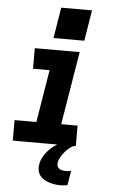

<svg xmlns="http://www.w3.org/2000/svg" viewBox="-63 -798 627 1062"><g transform="rotate(5 250.0 -266.5)"><path d="M30 0V-114H151L199 -406H107V-520H356L289 -114H380V0ZM313 223Q296 223 280.5 220.5Q265 218 250 213Q235 208 221.5 200Q208 192 199 179.5Q190 167 187 151Q184 135 187 119Q190 99 200 79.5Q210 60 224.5 43.5Q239 27 257 13.5Q275 0 294 -9.5Q313 -19 333.5 -25.5Q354 -32 375 -35L369 0Q354 7 341 18Q328 29 317.5 42.5Q307 56 298.5 70.5Q290 85 288 101Q286 110 289.5 119Q293 128 300.5 133Q308 138 317.5 140Q327 142 336 142Q344 142 351.5 141Q359 140 366 138L353 219Q343 221 333 222Q323 223 313 223ZM205 -585 233 -756H404L376 -585Z"/></g></svg>

Font: Iosevka SS04 Heavy Oblique
Style: Regular
Weight: 900
Italic angle: -9°
Monospace: yes
Designer: Belleve Invis
Foundry: Belleve Invis
Version: Version 19.0.0; ttfautohint (v1.8.4)